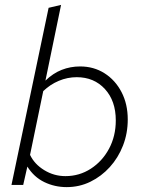

<svg xmlns="http://www.w3.org/2000/svg" viewBox="-20 -757 595 786"><path d="M253 9Q204 9 161.5 -11.5Q119 -32 92 -75L75 0H27L179 -725L230 -737L166 -427Q197 -457 232.5 -471Q268 -485 308 -485Q364 -485 408 -457Q452 -429 477.5 -380Q503 -331 503 -268Q503 -211 483.5 -161Q464 -111 429.5 -73Q395 -35 350 -13Q305 9 253 9ZM248 -36Q305 -36 352 -66.5Q399 -97 426.5 -148.5Q454 -200 454 -264Q454 -344 409.5 -392.5Q365 -441 294 -441Q256 -441 220.5 -426Q185 -411 157 -384L103 -123Q121 -85 161 -60.5Q201 -36 248 -36Z"/></svg>

Font: Red Hat Text
Style: Italic
Weight: 300
Italic angle: -12°
Designer: Pentagram, MCKL
Foundry: Pentagram, MCKL
Version: Version 1.023